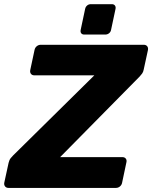

<svg xmlns="http://www.w3.org/2000/svg" viewBox="-42 -919 744 939"><path d="M-0.6 0Q-11.2 0 -17.2 -7.4Q-23.1 -14.9 -21.1 -25.5L0.1 -123Q3.5 -137.4 10.8 -146.1Q18.1 -154.7 22.1 -158.7L419.4 -550.6H125.6Q115 -550.6 109.4 -557.9Q103.8 -565.1 105.8 -575.8L126.9 -674.5Q128.9 -685.5 137.6 -692.8Q146.4 -700 157 -700H661.1Q672.1 -700 677.9 -692.8Q683.6 -685.5 681.6 -674.5L660.7 -578.3Q658.7 -567.1 652.9 -559.1Q647 -551.1 640.4 -544.1L252.1 -150.6H556.4Q567.4 -150.6 573.1 -143.4Q578.9 -136.1 576.2 -125.1L555.1 -25.1Q553.1 -14.5 544.6 -7.2Q536 0 525 0ZM370.1 -750Q360.1 -750 355.3 -756.2Q350.5 -762.3 352.5 -772.6L374.4 -875.6Q376.4 -885.6 384.1 -892.1Q391.8 -898.6 402 -898.6H505Q515 -898.6 520 -892.1Q525 -885.6 523 -875.6L501.1 -772.6Q499.1 -762.3 491.1 -756.2Q483.1 -750 473.1 -750Z"/></svg>

Font: Rubik Light
Style: Italic
Weight: 300
Italic angle: -12°
Designer: Hubert and Fischer
Foundry: Hubert and Fischer
Version: Version 2.300;gftools[0.9.30]